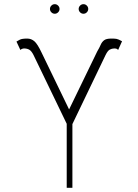

<svg xmlns="http://www.w3.org/2000/svg" viewBox="-20 -892 657 912"><path d="M296.9 0V-304L139.2 -630.7Q129.3 -650.2 119.1 -655.9Q109 -661.6 95.2 -661.9Q84.2 -661.6 76.7 -654.8L58.2 -694.6Q74.9 -705.3 85 -707Q95.2 -708.8 107.2 -708.8Q108.7 -708.8 109.4 -708.8Q128.2 -708.8 143.1 -696.2Q158 -683.6 177.6 -642L308.2 -372.2L441.8 -647.7Q452.1 -664.8 457.9 -678.6Q463.8 -692.5 474.3 -700.6Q484.7 -708.8 508.5 -708.8Q509.6 -708.8 511.4 -708.8Q525.2 -708.8 533.9 -707.2Q542.6 -705.6 559.7 -696L541.2 -654.8Q537.3 -658.7 534.1 -660.2Q530.9 -661.6 522.7 -661.9Q511.7 -661.6 501.8 -656.6Q491.8 -651.6 481.5 -630.7L323.9 -302.6V0ZM240.1 -826.7Q230.8 -826.7 224.1 -833.5Q217.3 -840.2 217.3 -849.4Q217.3 -858.7 224.1 -865.4Q230.8 -872.2 240.1 -872.2Q249.3 -872.2 256 -865.4Q262.8 -858.7 262.8 -849.4Q262.8 -840.2 256 -833.5Q249.3 -826.7 240.1 -826.7ZM376.4 -826.7Q367.2 -826.7 360.4 -833.5Q353.7 -840.2 353.7 -849.4Q353.7 -858.7 360.4 -865.4Q367.2 -872.2 376.4 -872.2Q385.7 -872.2 392.4 -865.4Q399.1 -858.7 399.1 -849.4Q399.1 -840.2 392.4 -833.5Q385.7 -826.7 376.4 -826.7Z"/></svg>

Font: Inter Thin BETA
Style: Regular
Weight: 100
Designer: Rasmus Andersson
Foundry: rsms
Version: Version 3.011;git-f93a4a705